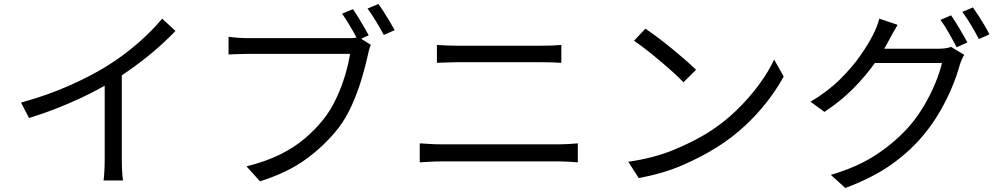

<svg xmlns="http://www.w3.org/2000/svg" viewBox="-20 -877 5040 966"><path d="M85.9 -360.8Q215.8 -396.5 327.9 -446Q439.9 -495.6 522.9 -547.9Q601.1 -596.7 672.6 -658.7Q744.1 -720.7 795.9 -783.2L862.8 -721.2Q747.6 -601.1 592.8 -498V-76.2Q592.8 -47.4 594.5 -15.6Q596.2 16.1 599.1 30.8H501Q503.4 16.6 505.1 -15.4Q506.8 -47.4 506.8 -76.2V-445.8Q428.2 -400.9 329.3 -358.2Q230.5 -315.4 126 -283.2Z M1883.8 -856.9Q1896.5 -839.8 1911.6 -816.2Q1926.8 -792.5 1941.2 -768.3Q1955.6 -744.1 1965.8 -725.1L1911.1 -701.2Q1894.5 -731.9 1871.8 -769.8Q1849.1 -807.6 1829.1 -834ZM1846.2 -650.9Q1840.8 -640.6 1837.4 -628.4Q1834 -616.2 1831.1 -601.1Q1819.8 -548.3 1800 -481.9Q1780.3 -415.5 1751 -349.6Q1721.7 -283.7 1682.1 -231.9Q1612.8 -144 1519 -75.9Q1425.3 -7.8 1288.1 35.2L1220.2 -40Q1316.9 -64 1388.9 -99.6Q1460.9 -135.3 1514.4 -180.9Q1567.9 -226.6 1609.9 -279.8Q1645.5 -325.7 1672.4 -383.3Q1699.2 -440.9 1716.6 -499.5Q1733.9 -558.1 1741.2 -606Q1726.6 -606 1687.5 -606Q1648.4 -606 1595.5 -606Q1542.5 -606 1484.9 -606Q1427.2 -606 1374.3 -606Q1321.3 -606 1282.5 -606Q1243.7 -606 1229 -606Q1199.7 -606 1174.3 -604.7Q1148.9 -603.5 1129.9 -603V-691.9Q1150.4 -689 1177.7 -687Q1205.1 -685.1 1230 -685.1Q1244.1 -685.1 1283 -685.1Q1321.8 -685.1 1374.8 -685.1Q1427.7 -685.1 1484.9 -685.1Q1542 -685.1 1594 -685.1Q1646 -685.1 1682.9 -685.1Q1719.7 -685.1 1731 -685.1Q1740.7 -685.1 1751.5 -685.3Q1762.2 -685.5 1773.9 -688Q1758.3 -717.3 1738.3 -750.7Q1718.3 -784.2 1701.2 -808.1L1755.9 -831.1Q1767.6 -814 1782.2 -790.3Q1796.9 -766.6 1811 -742.2Q1825.2 -717.8 1835 -699.2L1796.9 -682.1Z M2178.2 -650.9Q2202.1 -649.4 2227.3 -648.2Q2252.4 -647 2276.9 -647Q2293 -647 2326.7 -647Q2360.4 -647 2404.3 -647Q2448.2 -647 2495.4 -647Q2542.5 -647 2585.4 -647Q2628.4 -647 2660.4 -647Q2692.4 -647 2705.1 -647Q2731.9 -647 2757.6 -647.9Q2783.2 -648.9 2804.2 -650.9V-561Q2783.2 -562.5 2756.6 -563.2Q2730 -564 2705.1 -564Q2692.9 -564 2660.2 -564Q2627.4 -564 2583.3 -564Q2539.1 -564 2491 -564Q2442.9 -564 2398.7 -564Q2354.5 -564 2321.8 -564Q2289.1 -564 2276.9 -564Q2251 -564 2226.1 -562.7Q2201.2 -561.5 2178.2 -561ZM2091.8 -155.8Q2117.7 -154.3 2143.8 -152.6Q2169.9 -150.9 2196.8 -150.9Q2209.5 -150.9 2244.9 -150.9Q2280.3 -150.9 2330.6 -150.9Q2380.9 -150.9 2438.7 -150.9Q2496.6 -150.9 2554.2 -150.9Q2611.8 -150.9 2662.4 -150.9Q2712.9 -150.9 2748.3 -150.9Q2783.7 -150.9 2795.9 -150.9Q2818.4 -150.9 2841.8 -152.3Q2865.2 -153.8 2887.2 -155.8V-60.1Q2864.3 -62 2840.3 -63.5Q2816.4 -64.9 2795.9 -64.9Q2783.7 -64.9 2748.3 -64.9Q2712.9 -64.9 2662.4 -64.9Q2611.8 -64.9 2554.2 -64.9Q2496.6 -64.9 2438.7 -64.9Q2380.9 -64.9 2330.6 -64.9Q2280.3 -64.9 2244.9 -64.9Q2209.5 -64.9 2196.8 -64.9Q2169.9 -64.9 2143.8 -63.2Q2117.7 -61.5 2091.8 -60.1Z M3227.1 -732.9Q3253.4 -715.3 3288.6 -689Q3323.7 -662.6 3360.1 -632.8Q3396.5 -603 3428.7 -575Q3460.9 -546.9 3481.9 -525.9L3418.9 -462.9Q3400.4 -482.4 3369.9 -510.3Q3339.4 -538.1 3303.5 -568.4Q3267.6 -598.6 3232.7 -626Q3197.8 -653.3 3169.9 -671.9ZM3141.1 -63Q3272.5 -82.5 3371.1 -123.5Q3469.7 -164.6 3541 -209Q3618.2 -257.3 3683.1 -319.8Q3748 -382.3 3797.1 -449Q3846.2 -515.6 3875 -577.1L3922.9 -492.2Q3889.2 -429.7 3839.4 -365.5Q3789.6 -301.3 3726.1 -242.4Q3662.6 -183.6 3586.9 -136.2Q3512.2 -88.9 3415.3 -46.6Q3318.4 -4.4 3193.8 19Z M4765.1 -799.8Q4783.7 -772.9 4807.4 -733.4Q4831.1 -693.8 4847.2 -663.1L4793 -639.2Q4777.8 -668.9 4755.1 -709Q4732.4 -749 4711.9 -776.9ZM4875 -839.8Q4888.2 -821.3 4904.1 -796.6Q4919.9 -772 4934.6 -747.3Q4949.2 -722.7 4958 -704.1L4904.8 -680.2Q4888.7 -712.4 4865.7 -750.7Q4842.8 -789.1 4821.8 -816.9ZM4496.1 -752Q4483.9 -732.4 4471.7 -710Q4459.5 -687.5 4452.1 -673.8L4429.2 -631.8H4700.2Q4741.2 -631.8 4765.1 -641.1L4831.1 -601.1Q4816.9 -576.2 4808.1 -547.9Q4794.4 -497.6 4769.8 -438.2Q4745.1 -378.9 4710.2 -318.1Q4675.3 -257.3 4630.9 -203.1Q4563 -119.6 4468 -51.5Q4373 16.6 4232.9 68.8L4160.2 2.9Q4297.9 -37.6 4394.8 -102.8Q4491.7 -168 4560.1 -248Q4598.6 -293.5 4630.9 -348.6Q4663.1 -403.8 4686 -459.2Q4709 -514.6 4719.2 -560.1H4381.8Q4336.4 -496.1 4273.4 -432.1Q4210.4 -368.2 4127.9 -314L4058.1 -365.2Q4144.5 -416.5 4206.8 -478.3Q4269 -540 4310.1 -599.4Q4351.1 -658.7 4373 -703.1Q4380.4 -716.3 4389.9 -740Q4399.4 -763.7 4403.8 -783.2Z"/></svg>

Font: Source Han Sans CN
Style: Regular
Weight: 400
Designer: Ryoko NISHIZUKA  (kana, bopomofo & ideographs); Paul D. Hunt (Latin, Greek & Cyrillic); Sandoll Communications , Soo-you
Foundry: Adobe
Version: Version 2.004;hotconv 1.0.118;makeotfexe 2.5.65603